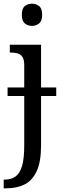

<svg xmlns="http://www.w3.org/2000/svg" viewBox="-29 -778 333 1038"><path d="M12 -259V-305H275V-259ZM-9 240V193H-2Q31 193 54.5 176.5Q78 160 90 120Q102 80 102 9V-426Q102 -456 92 -470.5Q82 -485 65.5 -489.5Q49 -494 28 -494H24V-536H193V8Q193 97 169 148Q145 199 103 219.5Q61 240 6 240ZM144 -638Q121 -638 105 -651.5Q89 -665 89 -698Q89 -732 105 -745Q121 -758 144 -758Q166 -758 182.5 -745Q199 -732 199 -698Q199 -665 182.5 -651.5Q166 -638 144 -638Z"/></svg>

Font: Noto Serif SemiCondensed
Style: Regular
Weight: 400
Width: 4
Designer: Monotype Design Team
Foundry: Monotype Imaging Inc.
Version: Version 2.013